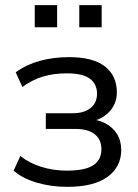

<svg xmlns="http://www.w3.org/2000/svg" viewBox="-20 -717 537 746"><path d="M241 9Q178 9 122.5 -7.5Q67 -24 33 -54L59 -111Q94 -83 141 -68.5Q188 -54 239 -54Q311 -54 342.5 -75Q374 -96 374 -137Q374 -175 348 -195.5Q322 -216 273 -216H158V-277H263Q306 -277 331.5 -297Q357 -317 357 -353Q357 -390 329.5 -411Q302 -432 239 -432Q189 -432 147 -419.5Q105 -407 67 -379L41 -436Q82 -466 134.5 -480.5Q187 -495 249 -495Q341 -495 387.5 -459Q434 -423 434 -358Q434 -312 402 -280Q370 -248 317 -242V-255Q358 -254 388 -238.5Q418 -223 434.5 -196.5Q451 -170 451 -134Q451 -69 398 -30Q345 9 241 9ZM288 -611V-697H375V-611ZM115 -611V-697H202V-611Z"/></svg>

Font: NunitoSans1
Style: Book
Weight: 400
Designer: Vernon Adams
Foundry: Vernon Adams
Version: Version 3.101;gftools[0.9.27]